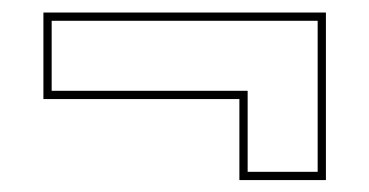

<svg xmlns="http://www.w3.org/2000/svg" viewBox="-20 -462 604 314"><path d="M513 -441.5V-167.5H371.5V-300H51V-441.5ZM499.5 -428H64.5V-313.5H385V-181H499.5Z"/></svg>

Font: Tourney Thin Thin
Style: Regular
Weight: 250
Version: Version 1.015